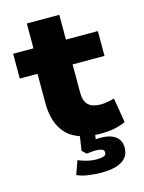

<svg xmlns="http://www.w3.org/2000/svg" viewBox="-126 -713 744 994"><g transform="rotate(-15 246.5 -216.0)"><path d="M343 11Q218 11 161 -47.5Q104 -106 104 -217V-373H9V-506H118V-639H292V-506H463V-373H292V-220Q292 -176 314 -155.5Q336 -135 380 -135Q398 -135 416.5 -138.5Q435 -142 453 -147L475 -15Q444 -1 411.5 5Q379 11 343 11ZM293 207Q260 207 223.5 202Q187 197 162 185L188 112Q206 120 232 127Q258 134 288 134Q312 134 324.5 129Q337 124 337 110Q337 97 324 92.5Q311 88 292 88Q285 88 269.5 89Q254 90 243 92L221 71L235 -22H315L303 63L267 40Q278 35 298 33Q318 31 338 31Q363 31 386.5 38.5Q410 46 425.5 64Q441 82 441 112Q441 147 421.5 168Q402 189 369 198Q336 207 293 207Z"/></g></svg>

Font: Nunito Sans 7pt Black
Style: Regular
Weight: 900
Designer: Vernon Adams
Foundry: Vernon Adams
Version: Version 3.101;gftools[0.9.27]